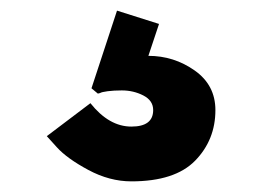

<svg xmlns="http://www.w3.org/2000/svg" viewBox="-20 -47 498 361"><path d="M152 119 200 -27 279 -2 259 58Q307 58 346 85.5Q385 113 385 160Q385 216 347 255Q309 294 227 294Q186 294 146 272.5Q106 251 87 230L68 209L150 147Q185 191 227 191Q268 191 268 160Q268 142 249.5 132.5Q231 123 209 123Q194 123 182.5 124.5Q171 126 168 128L164 129Z"/></svg>

Font: Spartan MB
Style: Regular
Weight: 900
Designer: Matt Bailey
Foundry: Matt Bailey
Version: Version 001.001